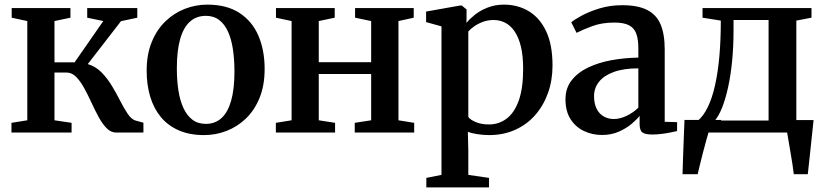

<svg xmlns="http://www.w3.org/2000/svg" viewBox="-20 -573 3572 830"><path d="M29.5 0V-42L98 -53V-482L30.5 -496.5V-538H284.5V-496.5L215.5 -482V-303.5H302.5L426.5 -482L357 -496.5V-538H573.5V-496.5L503 -481.5L359.5 -296Q393.5 -286 419 -260Q444.5 -234 464.2 -201Q484 -168 500.2 -136Q516.5 -104 532.2 -80.8Q548 -57.5 565.5 -52L600 -42.5V0H482Q459.5 0 441 -18.8Q422.5 -37.5 406.5 -67Q390.5 -96.5 375.2 -129.8Q360 -163 343.8 -192.5Q327.5 -222 309 -240.8Q290.5 -259.5 267 -259.5H215.5V-53L289.5 -42V0Z M614 -267.5Q614 -337.5 635.8 -391Q657.5 -444.5 694.8 -480.5Q732 -516.5 779 -534.8Q826 -553 876 -553Q960 -553 1015 -517.2Q1070 -481.5 1097 -418.8Q1124 -356 1124 -275Q1124 -204 1102.2 -150.2Q1080.5 -96.5 1043.2 -60.8Q1006 -25 959.2 -7Q912.5 11 862 11Q799.5 11 752.8 -9.5Q706 -30 675.2 -67.2Q644.5 -104.5 629.2 -155.5Q614 -206.5 614 -267.5ZM870 -37.5Q910 -37.5 937.5 -62.5Q965 -87.5 979.2 -137.8Q993.5 -188 993.5 -264Q993.5 -315.5 987 -359.2Q980.5 -403 966 -435.5Q951.5 -468 927.8 -486.2Q904 -504.5 870 -504.5Q829.5 -504.5 801.5 -479.8Q773.5 -455 759 -404.8Q744.5 -354.5 744.5 -277.5Q744.5 -226 751.2 -182.2Q758 -138.5 773 -106Q788 -73.5 811.8 -55.5Q835.5 -37.5 870 -37.5Z M1172.5 0V-42L1240.5 -53V-482L1173 -496.5V-538H1427V-496.5L1358 -482V-304H1584.5V-482L1515 -496.5V-538H1768.5V-496.5L1702.5 -482V-53L1770.5 -42V0H1513.5V-42L1584.5 -53V-253H1358V-53L1428.5 -42V0Z M1823 237V196L1888.5 183V-459L1822 -477.5V-523L1968 -549H1976.5L1997 -532L1996.5 -474Q2009.5 -490.5 2032.5 -509Q2055.5 -527.5 2087.8 -540.2Q2120 -553 2158.5 -553Q2218 -553 2265.5 -524.8Q2313 -496.5 2340.8 -438.2Q2368.5 -380 2368.5 -289.5Q2368.5 -226 2349 -171.2Q2329.5 -116.5 2293.5 -75.5Q2257.5 -34.5 2207 -11.8Q2156.5 11 2094.5 11Q2068.5 11 2042.5 6.8Q2016.5 2.5 2002.5 -3L2004.5 78V183L2094 196V237ZM2093.5 -35Q2137 -35 2170.5 -60.5Q2204 -86 2222.8 -139Q2241.5 -192 2241.5 -275Q2241.5 -331.5 2231.8 -371.8Q2222 -412 2204.5 -437.5Q2187 -463 2163.8 -474.8Q2140.5 -486.5 2114 -486.5Q2088 -486.5 2066.5 -478.2Q2045 -470 2029 -458.5Q2013 -447 2004.5 -437V-67.5Q2012.5 -55.5 2036.8 -45.2Q2061 -35 2093.5 -35Z M2582 10.5Q2540 10.5 2504 -6.8Q2468 -24 2446.2 -58.2Q2424.5 -92.5 2424.5 -143.5Q2424.5 -192 2451.2 -226Q2478 -260 2523.2 -281.5Q2568.5 -303 2624.5 -313Q2680.5 -323 2739.5 -324V-363.5Q2739.5 -402.5 2730.8 -427Q2722 -451.5 2699.5 -463.5Q2677 -475.5 2636 -475.5Q2581.5 -475.5 2539.5 -459.8Q2497.5 -444 2472.5 -431L2449.5 -476.5Q2462.5 -488 2494.8 -505.5Q2527 -523 2572.2 -536.8Q2617.5 -550.5 2670 -550.5Q2737 -550.5 2777.2 -530.2Q2817.5 -510 2835.5 -467.8Q2853.5 -425.5 2853.5 -359.5V-46.5L2907 -45V-6.5Q2896 -4 2877.8 -0.2Q2859.5 3.5 2839 6Q2818.5 8.5 2799.5 8.5Q2770.5 8.5 2757.8 0Q2745 -8.5 2745 -37V-72.5Q2734 -57.5 2711 -38Q2688 -18.5 2655.5 -4Q2623 10.5 2582 10.5ZM2634 -58.5Q2660 -58.5 2688.8 -72.2Q2717.5 -86 2739.5 -107.5V-277.5Q2676 -277.5 2633.5 -262Q2591 -246.5 2569.5 -219.5Q2548 -192.5 2548 -157.5Q2548 -125 2559.2 -102.8Q2570.5 -80.5 2590 -69.5Q2609.5 -58.5 2634 -58.5Z M2979 0V-49L2996.5 -51Q3021.5 -72 3040.2 -111Q3059 -150 3071.2 -205Q3083.5 -260 3089.8 -330Q3096 -400 3096 -484L3017 -496.5V-538H3488V-496.5L3422.5 -484V0ZM3070 -52H3302.5V-486.5H3151V-441.5Q3151 -372.5 3145 -310.5Q3139 -248.5 3127.8 -197Q3116.5 -145.5 3101.8 -108.2Q3087 -71 3070 -52ZM2930.5 180Q2931.5 146.5 2932.8 107.5Q2934 68.5 2935.8 27.2Q2937.5 -14 2939 -54.5H3099L3044 -4Q3039.5 10.5 3032.5 35.8Q3025.5 61 3018.2 89.2Q3011 117.5 3005 142Q2999 166.5 2996 180ZM3411.5 180Q3409.5 160.5 3405.5 135.8Q3401.5 111 3397.2 85.2Q3393 59.5 3389 37Q3385 14.5 3382.5 -1L3346 -54H3497Q3495 -35 3492.5 -11.2Q3490 12.5 3487.2 38.5Q3484.5 64.5 3481.8 90.2Q3479 116 3476.5 139.2Q3474 162.5 3472 180Z"/></svg>

Font: Merriweather 60pt SemiBold
Style: Regular
Weight: 600
Version: Version 2.100